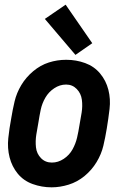

<svg xmlns="http://www.w3.org/2000/svg" viewBox="-20 -794 540 822"><path d="M303 -559 172 -713 261 -774 375 -609ZM201 8Q159 8 120 -6Q81 -20 56 -50.5Q31 -81 21 -120.5Q11 -160 15.5 -202.5Q20 -245 28 -287Q34 -324 42.5 -360Q51 -396 71 -429.5Q91 -463 122 -489Q153 -515 189 -526.5Q225 -538 263 -538H264Q306 -538 344.5 -524Q383 -510 408.5 -479.5Q434 -449 444 -409.5Q454 -370 449 -327.5Q444 -285 437 -243Q431 -206 422.5 -170Q414 -134 393.5 -100Q373 -66 342 -40.5Q311 -15 274 -3.5Q237 8 201 8ZM202 -98Q229 -98 253 -114Q277 -130 290.5 -154.5Q304 -179 310 -205Q316 -231 320 -257Q325 -284 329.5 -312Q334 -340 330.5 -367Q327 -394 308.5 -413Q290 -432 263 -432Q236 -432 212 -416Q188 -400 174 -375.5Q160 -351 154.5 -325Q149 -299 145 -273Q140 -246 135.5 -218Q131 -190 134 -163Q137 -136 155.5 -117Q174 -98 202 -98Z"/></svg>

Font: Iosevka SS08
Style: Bold Italic
Weight: 700
Italic angle: -10°
Monospace: yes
Designer: Belleve Invis
Foundry: Belleve Invis
Version: 2.1.0; ttfautohint (v1.8.2)